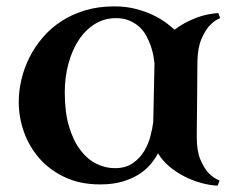

<svg xmlns="http://www.w3.org/2000/svg" viewBox="-20 -566 744 605"><path d="M339.8 -545.9Q376.5 -545.9 407 -538.1Q437.5 -530.3 461.2 -519Q484.9 -507.8 502.2 -495.1Q519.5 -482.4 529.8 -472.2Q544.9 -483.9 562.5 -493.4Q580.1 -502.9 598.1 -509.8Q616.2 -516.6 634 -520.3Q651.9 -523.9 668 -524.9L673.8 -508.8Q654.3 -501 638.7 -483.4Q625.5 -468.3 614.3 -441.9Q603 -415.5 602.1 -373Q601.6 -348.1 601.6 -321.3Q601.6 -294.4 601.3 -268.3Q601.1 -242.2 600.8 -218.5Q600.6 -194.8 600.3 -176.3Q600.1 -157.7 600.1 -146.2Q600.1 -134.8 600.1 -132.8Q600.1 -90.3 611.1 -64Q622.1 -37.6 635.7 -22.5Q651.9 -4.9 671.9 2.9L666 19Q642.1 18.1 614.7 10.7Q587.4 3.4 561.5 -9.8Q535.6 -22.9 513.7 -41.3Q491.7 -59.6 478 -83Q468.3 -64.5 453.1 -46.9Q438 -29.3 416 -15.6Q394 -2 364.3 6.6Q334.5 15.1 295.9 15.1Q232.4 15.1 184.3 -7.6Q136.2 -30.3 104 -67.1Q71.8 -104 55.4 -150.4Q39.1 -196.8 39.1 -244.1Q39.1 -279.8 47.6 -315.9Q56.2 -352.1 73 -385.5Q89.8 -418.9 115 -448.2Q140.1 -477.5 173.6 -499.3Q207 -521 248.5 -533.4Q290 -545.9 339.8 -545.9ZM341.8 -36.1Q376 -36.1 398.4 -51.8Q420.9 -67.4 434.3 -89.8Q447.8 -112.3 454.1 -137.2Q460.4 -162.1 462.9 -181.2L466.8 -366.2Q465.8 -376.5 463.1 -391.1Q460.4 -405.8 455.1 -421.4Q449.7 -437 441.2 -452.9Q432.6 -468.8 419.4 -481Q406.2 -493.2 387.9 -501Q369.6 -508.8 345.2 -508.8Q308.6 -508.8 278.8 -490.2Q249 -471.7 228 -439.7Q207 -407.7 195.6 -365.2Q184.1 -322.8 184.1 -274.9Q184.1 -212.4 197.5 -167.5Q210.9 -122.6 233.2 -93.3Q255.4 -64 283.7 -50Q312 -36.1 341.8 -36.1Z"/></svg>

Font: Uncial Antiqua
Style: Regular
Weight: 400
Version: Version 1.000